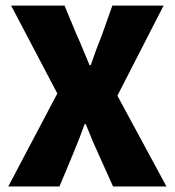

<svg xmlns="http://www.w3.org/2000/svg" viewBox="-20 -670 628 690"><path d="M9.8 0 186 -334 20 -649.9H211.9L255.9 -543.9Q264.2 -526.9 280.3 -487.5Q296.4 -448.2 301.8 -436H306.2Q325.7 -493.7 346.2 -543.9L383.8 -649.9H567.9L401.9 -326.2L578.1 0H386.2L334 -116.2Q316.9 -151.9 288.1 -224.1H284.2Q268.6 -179.2 242.2 -116.2L193.8 0Z"/></svg>

Font: Source Sans Pro Black
Style: Regular
Weight: 900
Designer: Paul D. Hunt
Foundry: Adobe Systems Incorporated
Version: Version 2.020;PS 2.0;hotconv 1.0.86;makeotf.lib2.5.63406